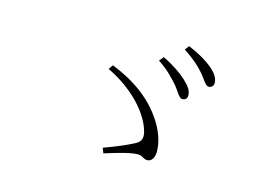

<svg xmlns="http://www.w3.org/2000/svg" viewBox="-79 -851 1157 838"><g transform="rotate(15 500.0 -431.5)"><path d="M712 -475C725 -475 734 -482 734 -497C734 -518 722 -536 696 -560C672 -582 637 -607 587 -631L571 -611C614 -583 642 -553 664 -528C687 -501 697 -475 712 -475ZM634 -178C651 -178 665 -195 665 -224C665 -266 650 -313 618 -361C572 -430 501 -492 382 -539L368 -519C482 -465 566 -376 588 -296C596 -267 590 -250 566 -237C540 -223 495 -203 432 -180L441 -157C505 -177 556 -192 588 -192C612 -192 613 -178 634 -178ZM809 -557C821 -557 831 -564 831 -580C831 -600 819 -620 792 -643C768 -663 732 -685 682 -706L667 -687C711 -658 736 -636 760 -609C783 -583 794 -557 809 -557Z"/></g></svg>

Font: Source Han Serif TW VF
Style: Regular
Weight: 250
Designer: Ryoko NISHIZUKA 西塚涼子 (kana & ideographs); Frank Grießhammer (Latin, Greek & Cyrillic); Wenlong ZHANG 张文龙 (bopomofo); San
Foundry: Adobe
Version: Version 2.002;hotconv 1.1.0;makeotfexe 2.6.0